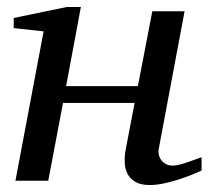

<svg xmlns="http://www.w3.org/2000/svg" viewBox="-20 -514 595 546"><path d="M553.2 -28.8Q547.4 -26.4 531.2 -19.5Q515.1 -12.7 494.1 -5.6Q473.1 1.5 449.7 6.8Q426.3 12.2 405.8 12.2Q380.4 12.2 365.2 3.4Q350.1 -5.4 342.8 -19.5Q335.4 -33.7 334.7 -51.3Q334 -68.8 336.9 -85.9L362.8 -221.2H159.2L117.2 0H23.9L104 -424.8L19 -434.1V-462.9L169.9 -494.1H210L168 -269H372.1L413.1 -481.9H504.9L432.1 -94.2Q429.7 -84 431.6 -74.7Q433.6 -65.4 439 -58.3Q444.3 -51.3 452.6 -47.1Q460.9 -43 471.2 -43Q480 -43 491.9 -46.1Q503.9 -49.3 515.9 -53.5Q527.8 -57.6 538.1 -61.5Q548.3 -65.4 553.2 -66.9Z"/></svg>

Font: Charis SIL
Style: Italic
Weight: 400
Italic angle: -11°
Foundry: SIL International
Version: Version 4.112